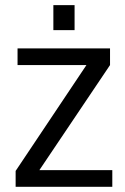

<svg xmlns="http://www.w3.org/2000/svg" viewBox="-20 -723 485 743"><path d="M268.6 -703.1V-606.4H186.5V-703.1ZM414.6 0H40.5V-61.5L314.5 -471.2H47.9V-535.6H405.8V-471.2L132.3 -64.5H414.6Z"/></svg>

Font: Oxygen
Style: Regular
Weight: 400
Designer: Vernon Adams
Foundry: Vernon Adams
Version: Version Release 0.2.3 webfont; ttfautohint (v0.93.3-1d66) -l